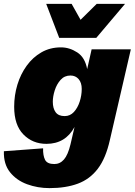

<svg xmlns="http://www.w3.org/2000/svg" viewBox="-46 -754 694 989"><path d="M209 215Q148 215 93.5 195Q39 175 5.5 133Q-28 91 -26 25L176 10Q175 47 186 69Q197 91 234 91Q263 91 283.5 67.5Q304 44 317 -10L338 -100Q291 -13 193 -13Q122 -13 74.5 -61.5Q27 -110 27 -204Q27 -263 43.5 -317.5Q60 -372 91.5 -415.5Q123 -459 167.5 -484.5Q212 -510 268 -510Q312 -510 352 -484Q392 -458 403 -398L426 -500H628L520 -33Q499 61 458 115Q417 169 355 192Q293 215 209 215ZM287 -156Q315 -156 334.5 -177Q354 -198 364.5 -230.5Q375 -263 375 -296Q375 -328 359 -346.5Q343 -365 317 -365Q286 -365 266 -342.5Q246 -320 236 -288.5Q226 -257 226 -230Q226 -196 240.5 -176Q255 -156 287 -156ZM259 -559 192 -734H323L369 -652L452 -734H598L450 -559Z"/></svg>

Font: Work Sans ExtraBold
Style: Italic
Weight: 800
Italic angle: -13°
Designer: Wei Huang
Foundry: Wei Huang
Version: Version 2.012; ttfautohint (v1.8.3)